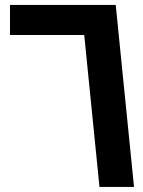

<svg xmlns="http://www.w3.org/2000/svg" viewBox="-20 -740 573 768"><path d="M377.9 7.8 316.9 -600.1H20V-720.2H442.9L516.1 7.8Z"/></svg>

Font: LT Superior
Style: Bold
Weight: 400
Designer: Daniel Lyons
Foundry: LyonsType
Version: Version 1.000